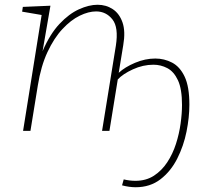

<svg xmlns="http://www.w3.org/2000/svg" viewBox="-20 -550 879 807"><path d="M409 0 467 -358Q479 -435 452.5 -468.5Q426 -502 384 -502Q352 -502 315 -484Q278 -466 242.5 -428Q207 -390 179.5 -331Q152 -272 139 -191L108 0H77L155 -487L73 -501L76 -521L192 -526L159 -335Q190 -407 230 -449.5Q270 -492 312 -511Q354 -530 390 -530Q426 -530 454 -511.5Q482 -493 495 -455.5Q508 -418 498 -360L479 -244Q505 -268 547.5 -286Q590 -304 633 -304Q670 -304 703 -287Q736 -270 756 -228Q776 -186 776 -110Q776 -57 764 3Q752 63 725 116.5Q698 170 654.5 203.5Q611 237 550 237Q537 237 522.5 235Q508 233 493 229L500 204Q525 210 549 210Q594 210 627 188.5Q660 167 683 132Q706 97 719.5 55Q733 13 739 -30Q745 -73 745 -109Q745 -176 728 -212.5Q711 -249 683.5 -263.5Q656 -278 625 -278Q581 -278 538.5 -258.5Q496 -239 475 -216L440 0Z"/></svg>

Font: Bitter ExtraLight
Style: Italic
Weight: 200
Italic angle: -9°
Designer: Sol Matas, and Bitter project Authors
Foundry: Sol Matas
Version: Version 2.001